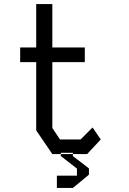

<svg xmlns="http://www.w3.org/2000/svg" viewBox="-20 -764 640 952"><path d="M159.5 -744V-528.5H80V-456H159.5V-117.5L239.5 0H412L479.5 -72.5L439 -132L379.5 -72.5H277.5L239.5 -129.5V-456H400.5V-528.5H239.5V-744ZM262 107H361.5V72L281.5 9.5V-6.5H341.5V10L421 71V102L341.5 168H262Z"/></svg>

Font: Kode
Style: Regular
Weight: 400
Monospace: yes
Designer: Isa Ozler
Foundry: Kadena LLC
Version: Version 1.000;gftools[0.9.28]